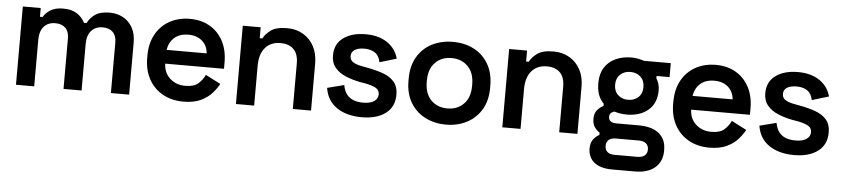

<svg xmlns="http://www.w3.org/2000/svg" viewBox="-43 -755 5294 1207"><g transform="rotate(5 2604.0 -152.0)"><path d="M61 0V-494H174V-439H191Q204 -464 234.5 -483.5Q265 -503 316 -503Q370 -503 403 -481Q436 -459 453 -425H469Q486 -459 518 -481Q550 -503 609 -503Q655 -503 692.5 -483Q730 -463 752.5 -424Q775 -385 775 -327V0H660V-319Q660 -362 637 -384.5Q614 -407 573 -407Q528 -407 501.5 -377.5Q475 -348 475 -293V0H361V-319Q361 -362 338 -384.5Q315 -407 274 -407Q228 -407 202 -377.5Q176 -348 176 -293V0Z M868 -241V-253Q868 -331 899 -388Q930 -445 986 -476.5Q1042 -508 1115 -508Q1187 -508 1241 -476.5Q1295 -445 1325 -388Q1355 -331 1355 -255V-214H984Q986 -156 1025 -121Q1064 -86 1121 -86Q1177 -86 1204 -110.5Q1231 -135 1245 -166L1340 -117Q1326 -90 1299.5 -59.5Q1273 -29 1229 -7.5Q1185 14 1118 14Q1044 14 987.5 -17.5Q931 -49 899.5 -106.5Q868 -164 868 -241ZM1238 -301Q1234 -350 1200.5 -379Q1167 -408 1114 -408Q1059 -408 1026 -379Q993 -350 985 -301Z M1449 0V-494H1562V-425H1579Q1592 -453 1626 -478Q1660 -503 1729 -503Q1786 -503 1830 -477Q1874 -451 1898.5 -405Q1923 -359 1923 -296V0H1808V-287Q1808 -347 1778.5 -376.5Q1749 -406 1695 -406Q1634 -406 1599 -365.5Q1564 -325 1564 -250V0Z M2011 -151 2117 -178Q2124 -140 2142 -118Q2160 -96 2186.5 -87Q2213 -78 2244 -78Q2291 -78 2314.5 -95Q2338 -112 2338 -138Q2338 -165 2315.5 -178Q2293 -191 2247 -200L2216 -205Q2165 -215 2123 -232.5Q2081 -250 2055.5 -280.5Q2030 -311 2030 -358Q2030 -430 2083.5 -469Q2137 -508 2224 -508Q2307 -508 2361 -471Q2415 -434 2431 -372L2325 -340Q2317 -382 2290 -399.5Q2263 -417 2224 -417Q2184 -417 2162.5 -403Q2141 -389 2141 -363Q2141 -337 2163 -324Q2185 -311 2222 -305L2253 -299Q2308 -289 2352.5 -273Q2397 -257 2423 -227Q2449 -197 2449 -146Q2449 -69 2393.5 -27.5Q2338 14 2244 14Q2148 14 2086 -28Q2024 -70 2011 -151Z M2517 -239V-255Q2517 -334 2550.5 -391Q2584 -448 2642.5 -478Q2701 -508 2775 -508Q2849 -508 2907 -478Q2965 -448 2998.5 -391Q3032 -334 3032 -255V-239Q3032 -160 2998.5 -103.5Q2965 -47 2907 -16.5Q2849 14 2775 14Q2701 14 2642.5 -16.5Q2584 -47 2550.5 -103.5Q2517 -160 2517 -239ZM2918 -242V-252Q2918 -325 2878 -365.5Q2838 -406 2775 -406Q2712 -406 2672 -365.5Q2632 -325 2632 -252V-242Q2632 -169 2672 -128.5Q2712 -88 2775 -88Q2838 -88 2878 -128.5Q2918 -169 2918 -242Z M3130 0V-494H3243V-425H3260Q3273 -453 3307 -478Q3341 -503 3410 -503Q3467 -503 3511 -477Q3555 -451 3579.5 -405Q3604 -359 3604 -296V0H3489V-287Q3489 -347 3459.5 -376.5Q3430 -406 3376 -406Q3315 -406 3280 -365.5Q3245 -325 3245 -250V0Z M3840 204Q3786 204 3752 187.5Q3718 171 3703 144Q3688 117 3688 86Q3688 47 3706 25Q3724 3 3742 -5V-20Q3725 -30 3710.5 -50Q3696 -70 3696 -104Q3696 -139 3714 -159.5Q3732 -180 3752 -189V-206L3828 -161Q3815 -159 3804 -150.5Q3793 -142 3793 -124Q3793 -105 3806.5 -96Q3820 -87 3839 -87H3982Q4067 -87 4111.5 -50.5Q4156 -14 4156 52V60Q4156 125 4111.5 164.5Q4067 204 3982 204ZM3992 111Q4022 111 4038 97.5Q4054 84 4054 59Q4054 35 4038 21.5Q4022 8 3992 8H3848Q3818 8 3802.5 21.5Q3787 35 3787 59Q3787 84 3802.5 97.5Q3818 111 3848 111ZM3992 -329Q3992 -370 3966.5 -393.5Q3941 -417 3902 -417Q3864 -417 3838.5 -393.5Q3813 -370 3813 -329Q3813 -288 3838.5 -264.5Q3864 -241 3902 -241Q3941 -241 3966.5 -264.5Q3992 -288 3992 -329ZM3707 -327V-331Q3707 -389 3732.5 -428.5Q3758 -468 3802 -488Q3846 -508 3901 -508Q3924 -508 3945 -503.5Q3966 -499 3981 -494H4150V-406H4068V-391Q4077 -377 4083 -358.5Q4089 -340 4089 -317Q4089 -236 4037.5 -192Q3986 -148 3902 -148Q3847 -148 3802.5 -168Q3758 -188 3732.5 -228Q3707 -268 3707 -327Z M4187 -241V-253Q4187 -331 4218 -388Q4249 -445 4305 -476.5Q4361 -508 4434 -508Q4506 -508 4560 -476.5Q4614 -445 4644 -388Q4674 -331 4674 -255V-214H4303Q4305 -156 4344 -121Q4383 -86 4440 -86Q4496 -86 4523 -110.5Q4550 -135 4564 -166L4659 -117Q4645 -90 4618.5 -59.5Q4592 -29 4548 -7.5Q4504 14 4437 14Q4363 14 4306.5 -17.5Q4250 -49 4218.5 -106.5Q4187 -164 4187 -241ZM4557 -301Q4553 -350 4519.5 -379Q4486 -408 4433 -408Q4378 -408 4345 -379Q4312 -350 4304 -301Z M4739 -151 4845 -178Q4852 -140 4870 -118Q4888 -96 4914.5 -87Q4941 -78 4972 -78Q5019 -78 5042.5 -95Q5066 -112 5066 -138Q5066 -165 5043.5 -178Q5021 -191 4975 -200L4944 -205Q4893 -215 4851 -232.5Q4809 -250 4783.5 -280.5Q4758 -311 4758 -358Q4758 -430 4811.5 -469Q4865 -508 4952 -508Q5035 -508 5089 -471Q5143 -434 5159 -372L5053 -340Q5045 -382 5018 -399.5Q4991 -417 4952 -417Q4912 -417 4890.5 -403Q4869 -389 4869 -363Q4869 -337 4891 -324Q4913 -311 4950 -305L4981 -299Q5036 -289 5080.5 -273Q5125 -257 5151 -227Q5177 -197 5177 -146Q5177 -69 5121.5 -27.5Q5066 14 4972 14Q4876 14 4814 -28Q4752 -70 4739 -151Z"/></g></svg>

Font: Space Grotesk Frontify SemiBold
Style: Regular
Weight: 600
Designer: Florian Karsten
Version: Version 2.000